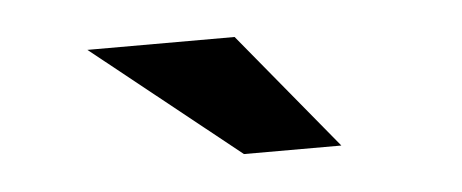

<svg xmlns="http://www.w3.org/2000/svg" viewBox="-27 -778 517 215"><g transform="rotate(-5 232.0 -670.0)"><path d="M240.5 -604.5H350L241.5 -736H76Z"/></g></svg>

Font: Anybody Expanded Black
Style: Regular
Weight: 900
Width: 7
Designer: Tyler Finck
Foundry: Etcetera Type Company
Version: Version 1.113;gftools[0.9.25]